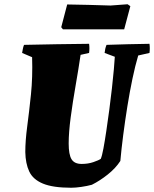

<svg xmlns="http://www.w3.org/2000/svg" viewBox="-20 -871 724 903"><path d="M315 12Q229 12 182 -7.5Q135 -27 117.5 -64.5Q100 -102 99 -156Q99 -209 108 -276.5Q117 -344 125.5 -426Q134 -508 131 -602L84 -622Q86 -632 87.5 -641Q89 -650 93 -660Q170 -662 246.5 -663Q323 -664 399 -665Q402 -644 399 -622L359 -613Q349 -545 335.5 -468Q322 -391 312.5 -319.5Q303 -248 303 -196Q303 -144 316.5 -122Q330 -100 364 -100Q394 -100 419 -108.5Q444 -117 454 -124Q460 -138 466.5 -173Q473 -208 480 -255Q487 -302 494 -354.5Q501 -407 506.5 -456.5Q512 -506 515.5 -545Q519 -584 520 -604L472 -622Q473 -632 475 -641Q477 -650 481 -660Q531 -662 582 -663Q633 -664 683 -665Q686 -644 683 -622L630 -610Q616 -563 603 -501Q590 -439 579 -370.5Q568 -302 559.5 -236Q551 -170 546 -114Q524 -80 487 -50.5Q450 -21 412 -2Q390 4 362.5 8Q335 12 315 12ZM276 -733 268 -743 296 -850Q347 -849 398 -848Q449 -847 500 -845L580 -851L593 -842L564 -733Z"/></svg>

Font: Labrada Black
Style: Italic
Weight: 900
Italic angle: -7°
Designer: Mercedes Jáuregui
Foundry: Omnibus-Type Team
Version: Version 1.000; ttfautohint (v1.8.4.7-5d5b)